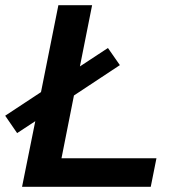

<svg xmlns="http://www.w3.org/2000/svg" viewBox="-34 -720 663 740"><path d="M51 0 102 -253 32 -207 -14 -274 124 -365 191 -700H321L274 -464L382 -535L428 -469L251 -352L203 -110H569L547 0Z"/></svg>

Font: Montserrat Thin SemiBold
Style: Italic
Weight: 600
Italic angle: -11.3°
Version: Version 9.000